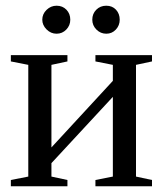

<svg xmlns="http://www.w3.org/2000/svg" viewBox="-20 -652 575 672"><path d="M79 -425 18 -437V-459H216V-437L160 -425V-136L375 -369V-425L314 -437V-459H512V-437L456 -425V-34L512 -22V0H314V-22L375 -34V-313L160 -81V-34L216 -22V0H18V-22L79 -34ZM399 -583Q399 -563 385.5 -548.5Q372 -534 352 -534Q332 -534 317.5 -548.5Q303 -563 303 -583Q303 -604 317 -618Q331 -632 352 -632Q373 -632 386 -618Q399 -604 399 -583ZM178 -632Q199 -632 212.5 -618Q226 -604 226 -583Q226 -563 212 -548.5Q198 -534 178 -534Q158 -534 143 -549Q128 -564 128 -583Q128 -603 143 -617.5Q158 -632 178 -632Z"/></svg>

Font: Libra Serif Modern
Style: Regular
Weight: 400
Designer: Stefan Peev, Context Ltd
Foundry: Stefan Peev, Context Ltd
Version: Version 1.000